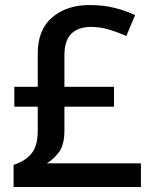

<svg xmlns="http://www.w3.org/2000/svg" viewBox="-20 -743 612 763"><path d="M336 -723Q391 -723 436 -711.5Q481 -700 517 -683L482 -600Q451 -614 415 -625Q379 -636 341 -636Q292 -636 264 -609.5Q236 -583 236 -523V-398H433V-319H236V-225Q236 -167 214 -138Q192 -109 166 -94H540V0H34V-88Q77 -101 103.5 -131Q130 -161 130 -224V-319H37V-398H130V-530Q130 -625 187.5 -674Q245 -723 336 -723Z"/></svg>

Font: Noto Sans Ethiopic Medium
Style: Regular
Weight: 500
Designer: Monotype Design Team
Foundry: Monotype Imaging Inc.
Version: Version 2.102; ttfautohint (v1.8.4.7-5d5b)